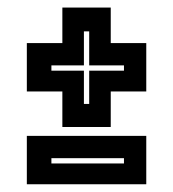

<svg xmlns="http://www.w3.org/2000/svg" viewBox="-20 -605 458 508"><path d="M145 -269V-363H51V-491H145V-585H273V-491H367V-363H273V-269ZM202 -330H216V-418H308V-432H216V-522H202V-432H116V-418H202ZM51 -117.5V-245.5H367V-117.5ZM116 -172.5H308V-186.5H116Z"/></svg>

Font: Tourney Thin
Style: Regular
Weight: 100
Designer: Tyler Finck
Foundry: Etcetera Type Co
Version: Version 1.015